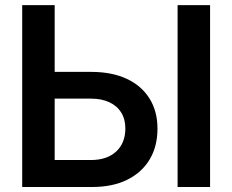

<svg xmlns="http://www.w3.org/2000/svg" viewBox="-20 -748 930 768"><path d="M155.8 -460.4H345.7Q427.2 -460.4 486.6 -432.9Q545.9 -405.3 577.9 -354.2Q609.9 -303.2 609.9 -233.4Q609.9 -161.6 578.1 -109.4Q546.4 -57.1 488 -28.6Q429.7 0 348.6 0H68.8V-727.5H198.7V-107.9H343.8Q407.7 -107.9 444.6 -141.8Q481.4 -175.8 481.4 -234.4Q481.4 -271.5 464.8 -298.1Q448.2 -324.7 417.2 -339.1Q386.2 -353.5 343.8 -353.5H155.8ZM820.3 -727.5V0H690.4V-727.5Z"/></svg>

Font: Inter 20pt SemiBold
Style: Regular
Weight: 600
Version: Version 4.001;git-66647c0bb